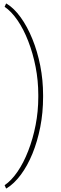

<svg xmlns="http://www.w3.org/2000/svg" viewBox="-20 -809 337 1055"><path d="M16.1 226.1H13.2L5.4 208.5Q42.5 183.6 76.2 134.5Q109.9 85.4 135.3 19.5Q161.1 -46.9 175.8 -122.3Q190.4 -197.8 190.4 -275.4V-288.1Q190.4 -365.2 175.8 -440.7Q161.1 -516.1 135.3 -582.5Q109.9 -648.4 76.2 -697.5Q42.5 -746.6 5.4 -771.5L13.2 -789.1H16.1Q57.1 -764.2 93.5 -713.9Q129.9 -663.6 157.7 -595.2Q185.5 -527.3 201.2 -448Q216.8 -368.7 216.8 -286.1V-276.4Q216.8 -189.9 201.2 -110.6Q185.5 -31.2 158.2 35.6Q130.9 102.1 94.5 151.1Q58.1 200.2 16.1 226.1Z"/></svg>

Font: Hanuman Thin
Style: Regular
Weight: 100
Designer: Danh Hong
Version: Version 8.002; ttfautohint (v1.8.3)